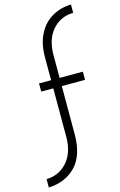

<svg xmlns="http://www.w3.org/2000/svg" viewBox="-206 -817 651 1045"><g transform="rotate(-15 120.0 -294.5)"><path d="M96 -517Q96 -596 124 -649.5Q152 -703 199.5 -730.5Q247 -758 307 -760V-713Q236 -712 190 -660Q144 -608 144 -519V-390H275V-344H144V-73Q144 46 86 106.5Q28 167 -67 171V124Q4 122 50 70Q96 18 96 -71V-344H28V-390H96Z"/></g></svg>

Font: Synthetic Light
Style: Regular
Weight: 300
Designer: Santiago Orozco
Foundry: Typemade
Version: Version 2.000; ttfautohint (v1.8.4.7-5d5b)